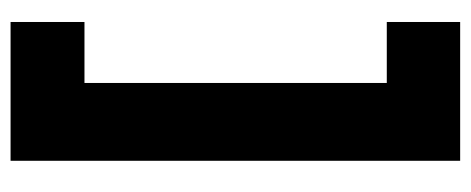

<svg xmlns="http://www.w3.org/2000/svg" viewBox="-280 -435 878 358"><g transform="rotate(-90 159.0 -256.0)"><path d="M183.3 -537.5V26.2H297V163H38.2V-675.3H297V-537.5Z"/></g></svg>

Font: Overused Grotesk Light
Style: Regular
Weight: 300
Designer: RandomMaerks
Version: Version 0.005